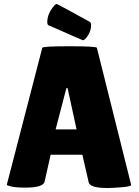

<svg xmlns="http://www.w3.org/2000/svg" viewBox="-20 -931 695 963"><path d="M519 12Q432 12 425 -16L393 -155H234L204 -21Q198 10 108 10Q60 10 37 4.5Q14 -1 14 -4L192 -691Q192 -699 329 -699Q466 -699 466 -691L638 -3Q638 4 592 8Q546 12 519 12ZM259 -282H364L319 -489H313ZM222 -805Q217 -810 217 -819Q217 -852 236 -881.5Q255 -911 265 -911Q268 -911 431 -821Q437 -815 437 -807Q437 -777 421 -753Q405 -729 396 -729Q394 -729 222 -805Z"/></svg>

Font: Lilita One
Style: Regular
Weight: 400
Designer: Juan Montoreano
Foundry: Juan Montoreano
Version: Version 1.002